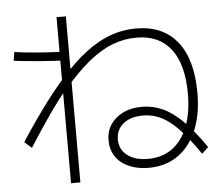

<svg xmlns="http://www.w3.org/2000/svg" viewBox="-56 -842 1112 963"><g transform="rotate(-5 500.0 -360.0)"><path d="M658 15Q602 15 559 -4Q516 -23 492.5 -58Q469 -93 469 -139Q469 -185 492 -219.5Q515 -254 555.5 -273.5Q596 -293 650 -293Q705 -293 754.5 -270.5Q804 -248 855 -197.5Q906 -147 964 -63L931 -32Q890 -92 854 -134Q818 -176 785.5 -201Q753 -226 720.5 -237.5Q688 -249 652 -249Q590 -249 553 -219.5Q516 -190 516 -140Q516 -90 554.5 -60Q593 -30 658 -30Q730 -30 781 -67Q832 -104 859 -173.5Q886 -243 886 -338Q886 -486 826.5 -563.5Q767 -641 653 -641Q591 -641 532 -618.5Q473 -596 411.5 -546Q350 -496 279 -412H277Q232 -358 184 -288.5Q136 -219 83 -136L47 -168Q122 -283 188 -369.5Q254 -456 313.5 -516.5Q373 -577 429 -614.5Q485 -652 540.5 -669.5Q596 -687 654 -687Q790 -687 862 -597Q934 -507 934 -338Q934 -230 900.5 -150.5Q867 -71 805 -28Q743 15 658 15ZM263 58V-778H310V58ZM289 -559Q264 -559 230 -561Q196 -563 158 -566Q120 -569 86.5 -572.5Q53 -576 30 -579L37 -623Q59 -619 92 -615.5Q125 -612 162.5 -609Q200 -606 234 -604.5Q268 -603 292 -603Z"/></g></svg>

Font: M PLUS 2 Light
Style: Regular
Weight: 300
Designer: Coji Morishita
Foundry: UNDERFOREST DESIGN
Version: Version 1.001